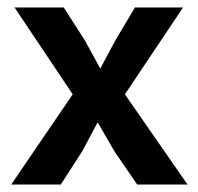

<svg xmlns="http://www.w3.org/2000/svg" viewBox="-20 -495 531 515"><path d="M315 -242 483 0H348L287 -89L242 -167L201 -90L143 0H10L175 -242L19 -475H151L208 -386L249 -311L289 -386L342 -475H471Z"/></svg>

Font: Mukta SemiBold
Style: Regular
Weight: 600
Designer: Girish Dalvi and Yashodeep Gholap
Foundry: Ek Type
Version: Version 2.538;PS 1.002;hotconv 16.6.51;makeotf.lib2.5.65220;